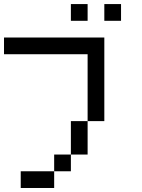

<svg xmlns="http://www.w3.org/2000/svg" viewBox="-20 -937 707 957"><path d="M0 -666.7V-750H500V-333.3H416.7V-666.7ZM83.3 0V-83.3H250V0ZM250 -83.3V-166.7H333.3V-83.3ZM333.3 -166.7V-333.3H416.7V-166.7ZM416.7 -916.7V-833.3H333.3V-916.7ZM583.3 -916.7V-833.3H500V-916.7Z"/></svg>

Font: Galmuri11 Condensed
Style: Regular
Weight: 400
Width: 3
Designer: Lee Minseo (quiple)
Version: Version 2.399;hotconv 1.1.1;makeotfexe 2.6.0 DEVELOPMENT